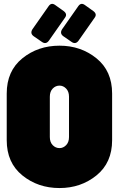

<svg xmlns="http://www.w3.org/2000/svg" viewBox="-20 -941 601 971"><path d="M14 -468Q14 -582 93 -646Q172 -710 281 -710Q389 -710 468 -646Q547 -582 547 -468V-232Q547 -118 468 -54Q389 10 281 10Q172 10 93 -54Q14 -118 14 -232ZM144 -793 226 -910Q240 -930 260 -915L302 -885Q322 -870 309 -852L227 -735Q212 -715 192 -729L150 -758Q131 -772 144 -793ZM232 -248Q232 -222 246.5 -207Q261 -192 281 -192Q300 -192 314.5 -207Q329 -222 329 -248V-452Q329 -478 314.5 -493Q300 -508 281 -508Q261 -508 246.5 -493Q232 -478 232 -452ZM294 -793 376 -910Q390 -930 410 -915L452 -885Q472 -870 459 -852L377 -735Q362 -715 342 -729L300 -758Q281 -772 294 -793Z"/></svg>

Font: LT Crewmate
Style: Regular
Weight: 400
Designer: Daniel Lyons
Foundry: LyonsType
Version: Version 1.001;FEAKit 1.0